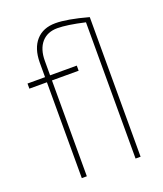

<svg xmlns="http://www.w3.org/2000/svg" viewBox="-140 -852 801 944"><g transform="rotate(-20 260.5 -380.0)"><path d="M405.3 0C405.3 0 431.6 0 431.6 0C431.6 0 431.6 -730.5 431.6 -730.5C431.6 -730.5 431.6 -730.5 431.6 -730.5C358.9 -750.5 302.2 -760.3 262.2 -760.3C262.2 -760.3 262.2 -760.3 262.2 -760.3C218.8 -760.3 185.1 -746.6 161.1 -719.7C136.7 -692.4 124.5 -654.3 124 -605.5C124 -605.5 124 -528.3 124 -528.3C124 -528.3 32.2 -528.3 32.2 -528.3C32.2 -528.3 32.2 -501.5 32.2 -501.5C32.2 -501.5 124 -501.5 124 -501.5C124 -501.5 124 0 124 0C124 0 150.4 0 150.4 0C150.4 0 150.4 -501.5 150.4 -501.5C150.4 -501.5 290 -501.5 290 -501.5C290 -501.5 290 -528.3 290 -528.3C290 -528.3 150.4 -528.3 150.4 -528.3C150.4 -528.3 150.4 -603.5 150.4 -603.5C150.4 -603.5 150.4 -603.5 150.4 -603.5C150.4 -645 160.6 -677.2 180.7 -700.2C200.7 -722.7 228 -733.9 262.7 -733.9C262.7 -733.9 262.7 -733.9 262.7 -733.9C295.9 -733.9 343.3 -727.1 405.3 -712.9C405.3 -712.9 405.3 0 405.3 0Z"/></g></svg>

Font: WOX
Style: Regular
Weight: 500
Designer: Google
Foundry: ""
Version: ""